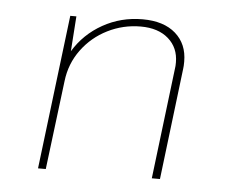

<svg xmlns="http://www.w3.org/2000/svg" viewBox="-38 -427 562 469"><g transform="rotate(5 243.5 -192.5)"><path d="M294 -385Q346 -385 375 -359.5Q404 -334 404 -291Q404 -279 403 -273L370 0H350L383 -272Q384 -277 384 -287Q384 -323 359 -345Q334 -367 291 -367Q248 -367 210 -348Q172 -329 147 -295Q122 -261 117 -218L90 0H71L117 -378H132L126 -292Q152 -335 196.5 -360Q241 -385 294 -385Z"/></g></svg>

Font: Josefin Sans Thin
Style: Italic
Weight: 200
Italic angle: -7°
Designer: Santiago Orozco
Foundry: Typemade
Version: Version 2.000